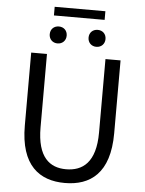

<svg xmlns="http://www.w3.org/2000/svg" viewBox="-65 -1064 851 1128"><g transform="rotate(5 360.5 -500.0)"><path d="M360 13C510 13 624 -67 624 -303V-733H535V-300C535 -123 458 -68 360 -68C265 -68 190 -123 190 -300V-733H97V-303C97 -67 211 13 360 13ZM246 -800C275 -800 296 -821 296 -850C296 -880 275 -900 246 -900C217 -900 196 -880 196 -850C196 -821 217 -800 246 -800ZM211 -962H510V-1013H211ZM475 -800C504 -800 525 -821 525 -850C525 -880 504 -900 475 -900C446 -900 425 -880 425 -850C425 -821 446 -800 475 -800Z"/></g></svg>

Font: Noto Sans T Chinese Regular
Style: Regular
Weight: 400
Designer: Ryoko NISHIZUKA (kana & ideographs); Paul D. Hunt (Latin, Greek & Cyrillic); Wenlong ZHANG (bopomofo); Sandoll Communica
Foundry: Adobe Systems Incorporated
Version: Version 1.000;PS 1;hotconv 1.0.78;makeotf.lib2.5.61930